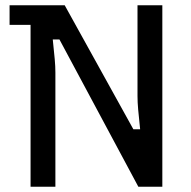

<svg xmlns="http://www.w3.org/2000/svg" viewBox="-20 -710 725 730"><path d="M96.2 0V-615.4H16.4V-690H226L487 -218.6H512.8Q507.8 -265.6 505.3 -293.6Q502.8 -321.6 502.8 -344.6V-690H597.2V0H506L206 -560H180.6Q185.6 -513 188.1 -485Q190.6 -457 190.6 -434V0Z"/></svg>

Font: Mozilla Headline ExtraLight
Style: Regular
Weight: 200
Designer: Studio DRAMA
Foundry: Studio DRAMA
Version: Version 1.000